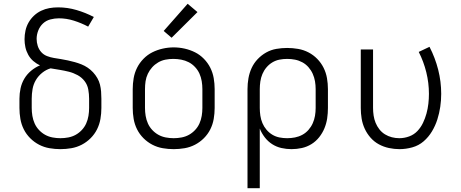

<svg xmlns="http://www.w3.org/2000/svg" viewBox="-20 -782 2440 1017"><path d="M300 8Q271 8 242 3Q213 -2 187 -15.5Q161 -29 140 -50Q119 -71 106 -97Q93 -123 88 -152Q83 -181 83 -210V-259Q83 -287 89 -314.5Q95 -342 109 -365.5Q123 -389 144.5 -407Q166 -425 192 -436Q172 -445 156 -459Q140 -473 129.5 -492Q119 -511 114.5 -532Q110 -553 110 -574Q110 -597 115 -620Q120 -643 131.5 -663Q143 -683 160 -699Q177 -715 198 -725Q219 -735 241.5 -739Q264 -743 288 -743Q337 -743 385 -729Q433 -715 477 -692L447 -641Q411 -660 371.5 -672.5Q332 -685 292 -685Q269 -685 246.5 -679Q224 -673 207.5 -657.5Q191 -642 182.5 -620Q174 -598 174 -576Q174 -557 180 -538.5Q186 -520 198.5 -506Q211 -492 229 -485Q247 -478 265.5 -475Q284 -472 302.5 -469Q321 -466 339.5 -462Q358 -458 376 -453Q394 -448 411.5 -441Q429 -434 444.5 -423.5Q460 -413 473 -399Q486 -385 495.5 -368.5Q505 -352 509.5 -334Q514 -316 515.5 -297Q517 -278 517 -259V-210Q517 -181 512 -152Q507 -123 494 -97Q481 -71 460 -50Q439 -29 413 -15.5Q387 -2 358 3Q329 8 300 8ZM300 -50Q321 -50 342 -54Q363 -58 381 -68Q399 -78 413.5 -93.5Q428 -109 436.5 -128Q445 -147 448.5 -168Q452 -189 452 -210V-259Q452 -284 447.5 -308.5Q443 -333 428 -352.5Q413 -372 391 -384Q369 -396 345 -402Q321 -408 296.5 -412Q272 -416 248 -420Q224 -413 203.5 -396.5Q183 -380 170 -358Q157 -336 152.5 -310.5Q148 -285 148 -259V-210Q148 -189 151.5 -168Q155 -147 163.5 -128Q172 -109 186.5 -93.5Q201 -78 219 -68Q237 -58 258 -54Q279 -50 300 -50Z M900 8Q871 8 842 3Q813 -2 787 -15.5Q761 -29 740 -50Q719 -71 706 -97Q693 -123 688 -152Q683 -181 683 -210V-310Q683 -339 688 -368Q693 -397 706 -423Q719 -449 740 -470.5Q761 -492 787 -505Q813 -518 842 -524.5Q871 -531 900 -531Q929 -531 958 -524.5Q987 -518 1013 -505Q1039 -492 1060 -470.5Q1081 -449 1094 -423Q1107 -397 1112 -368Q1117 -339 1117 -310V-210Q1117 -181 1112 -152Q1107 -123 1094 -97Q1081 -71 1060 -50Q1039 -29 1013 -15.5Q987 -2 958 3Q929 8 900 8ZM900 -50Q921 -50 942 -54Q963 -58 981 -68Q999 -78 1013.5 -93.5Q1028 -109 1036.5 -128Q1045 -147 1048.5 -168Q1052 -189 1052 -210V-310Q1052 -331 1048.5 -352Q1045 -373 1036.5 -392Q1028 -411 1013 -427Q998 -443 979.5 -452.5Q961 -462 940 -466Q919 -470 898 -470Q877 -470 856.5 -466Q836 -462 818 -451.5Q800 -441 786 -425.5Q772 -410 763 -391Q754 -372 751 -351.5Q748 -331 748 -310V-210Q748 -189 751.5 -168Q755 -147 763.5 -128Q772 -109 786.5 -93.5Q801 -78 819 -68Q837 -58 858 -54Q879 -50 900 -50ZM889 -582 847 -618 974 -762 1026 -718Z M1291 215V-310Q1291 -339 1296 -367.5Q1301 -396 1313 -422Q1325 -448 1345 -469Q1365 -490 1390 -504Q1415 -518 1443.5 -523Q1472 -528 1501 -528Q1530 -528 1559 -523Q1588 -518 1614 -504.5Q1640 -491 1660.5 -470Q1681 -449 1694 -423Q1707 -397 1712 -368Q1717 -339 1717 -310V-210Q1717 -182 1713 -155Q1709 -128 1698.5 -102.5Q1688 -77 1670.5 -55Q1653 -33 1629.5 -18.5Q1606 -4 1579 2Q1552 8 1524 8Q1497 8 1470.5 2Q1444 -4 1421.5 -18.5Q1399 -33 1382.5 -54.5Q1366 -76 1356 -101V215ZM1501 -50Q1522 -50 1542.5 -54Q1563 -58 1581.5 -68Q1600 -78 1614 -94Q1628 -110 1636.5 -129Q1645 -148 1648.5 -168.5Q1652 -189 1652 -210V-310Q1652 -331 1648.5 -351.5Q1645 -372 1636.5 -391Q1628 -410 1614 -426Q1600 -442 1581.5 -452Q1563 -462 1542.5 -466Q1522 -470 1501 -470Q1480 -470 1460 -466Q1440 -462 1422.5 -451.5Q1405 -441 1391.5 -425Q1378 -409 1370 -390Q1362 -371 1359 -350.5Q1356 -330 1356 -310V-210Q1356 -190 1359 -169.5Q1362 -149 1370 -130Q1378 -111 1391.5 -95Q1405 -79 1422.5 -68.5Q1440 -58 1460 -54Q1480 -50 1501 -50Z M2096 8Q2068 8 2040 2Q2012 -4 1987 -17.5Q1962 -31 1943 -52.5Q1924 -74 1912 -100Q1900 -126 1895.5 -154Q1891 -182 1891 -210V-520H1956V-210Q1956 -190 1959 -170Q1962 -150 1969.5 -131.5Q1977 -113 1989.5 -97Q2002 -81 2019 -70.5Q2036 -60 2055.5 -55Q2075 -50 2095 -50Q2122 -50 2147.5 -59.5Q2173 -69 2191 -88Q2209 -107 2220.5 -131Q2232 -155 2239 -180.5Q2246 -206 2249 -232.5Q2252 -259 2252 -285Q2252 -343 2238 -399.5Q2224 -456 2198 -507L2255 -534Q2285 -476 2301 -413Q2317 -350 2317 -285Q2317 -250 2312 -216Q2307 -182 2296.5 -149Q2286 -116 2268 -86Q2250 -56 2224 -33.5Q2198 -11 2164 -1.5Q2130 8 2096 8Z"/></svg>

Font: Iosevka Custom Light Extended
Style: Regular
Weight: 300
Width: 7
Monospace: yes
Designer: Belleve Invis
Foundry: Belleve Invis
Version: Version 11.2.4; ttfautohint (v1.8.4)